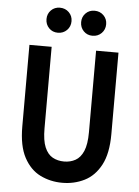

<svg xmlns="http://www.w3.org/2000/svg" viewBox="-61 -957 737 1016"><g transform="rotate(5 308.0 -449.0)"><path d="M308 12Q245 12 191.2 -14.5Q137.5 -41 104.8 -102Q72 -163 72 -267V-700H190V-267Q190 -202.5 205.2 -166.5Q220.5 -130.5 247.2 -115.8Q274 -101 308 -101Q341.5 -101 368.2 -115.8Q395 -130.5 410.5 -166.5Q426 -202.5 426 -267V-700H545V-267Q545 -164.5 512.5 -103.2Q480 -42 426 -15Q372 12 308 12ZM216 -777Q187.5 -777 168.8 -796.2Q150 -815.5 150 -844Q150 -872 168.8 -891Q187.5 -910 216 -910Q244.5 -910 263.8 -891Q283 -872 283 -844Q283 -815.5 263.8 -796.2Q244.5 -777 216 -777ZM400 -777Q371.5 -777 352.8 -796.2Q334 -815.5 334 -844Q334 -872 352.8 -891Q371.5 -910 400 -910Q428.5 -910 447.8 -891Q467 -872 467 -844Q467 -815.5 447.8 -796.2Q428.5 -777 400 -777Z"/></g></svg>

Font: Overpass Mono Light
Style: Regular
Weight: 300
Monospace: yes
Designer: Delve Withrington, Dave Bailey
Foundry: Delve Fonts LLC
Version: Version 4.000